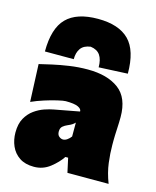

<svg xmlns="http://www.w3.org/2000/svg" viewBox="-117 -852 767 946"><g transform="rotate(15 266.5 -379.0)"><path d="M147 14Q102 14 73 -5.5Q44 -25 30 -57Q16 -89 16 -126Q16 -170.5 32.2 -199.2Q48.5 -228 73 -245.5Q97.5 -263 123.5 -271.8Q149.5 -280.5 169 -284L297 -308Q298 -321 279.2 -330Q260.5 -339 216 -339Q205 -339 175.5 -332.2Q146 -325.5 110.8 -314.2Q75.5 -303 47 -290L39 -481Q64.5 -487 103 -495.8Q141.5 -504.5 187.2 -511.2Q233 -518 281 -518Q381 -518 439 -474.8Q497 -431.5 497 -333Q497 -307 495 -271.5Q493 -236 493 -212V-190Q493 -147.5 499 -99.8Q505 -52 525 0H315L299 -73H285Q265 -42.5 229 -14.2Q193 14 147 14ZM251 -153Q261.5 -153 272.2 -160.5Q283 -168 291 -179V-250Q285 -243.5 277.2 -238.2Q269.5 -233 253 -226Q242 -221.5 231.5 -212.8Q221 -204 221 -186Q221 -169 230.8 -161Q240.5 -153 251 -153ZM329 -542Q329 -581 314 -603.2Q299 -625.5 265 -630Q230.5 -625.5 215.2 -604.2Q200 -583 200 -549H53Q53 -667 105 -719.5Q157 -772 265 -772Q371.5 -772 423.8 -719.5Q476 -667 476 -549Z"/></g></svg>

Font: Commissioner Flair Black
Style: Regular
Weight: 900
Designer: Kostas Bartsokas
Foundry: Kostas Bartsokas
Version: Version 1.000; ttfautohint (v1.8.3)